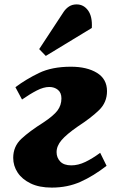

<svg xmlns="http://www.w3.org/2000/svg" viewBox="-20 -837 532 872"><path d="M50 -441Q98 -477 157 -505.5Q216 -534 302 -534Q375 -534 420.5 -506Q466 -478 466 -423Q466 -372 430 -337Q394 -302 334 -263Q282 -227 259.5 -200.5Q237 -174 237 -146Q237 -121 253.5 -103.5Q270 -86 304 -86Q335 -86 367.5 -101.5Q400 -117 435 -143L464 -84Q405 -38 346 -11.5Q287 15 215 15Q158 15 119 -4Q80 -23 60 -53.5Q40 -84 40 -120Q40 -172 77 -206.5Q114 -241 176 -280Q223 -311 241 -335Q259 -359 259 -390Q259 -416 243 -429Q227 -442 204 -442Q178 -442 147 -426Q116 -410 80 -385ZM269 -783Q279 -798 293.5 -807.5Q308 -817 328 -817Q360 -817 380 -789.5Q400 -762 397 -710L188 -583L158 -614Z"/></svg>

Font: Literata 36pt ExtraBold
Style: Italic
Weight: 800
Italic angle: -2°
Designer: Latin by Veronika Burian and Jose Scaglione. Greek by Irene Vlachou. Cyrillic by Vera Evstafieva
Foundry: TypeTogether
Version: Version 3.002